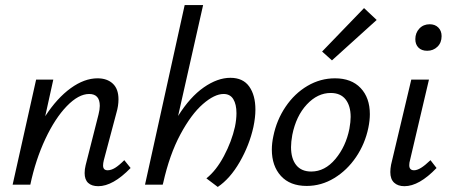

<svg xmlns="http://www.w3.org/2000/svg" viewBox="-20 -731 1778 760"><path d="M497 -66Q427 6 369 6Q343 6 329 -7Q315 -20 315 -46Q315 -61 319 -77L370 -278Q375 -298 375 -312Q375 -359 333 -359Q291 -359 244.5 -311Q198 -263 159.5 -181Q121 -99 100 0H30L123 -416H191L159 -271Q206 -343 260 -382Q314 -421 366 -421Q404 -421 426.5 -400Q449 -379 449 -338Q449 -312 441 -285L391 -97Q388 -85 388 -76Q388 -57 406 -57Q420 -57 435.5 -66.5Q451 -76 472 -97Z M991 -297Q991 -266 983 -228Q967 -156 929 -90Q891 -24 842 9L797 -25Q836 -56 866.5 -113.5Q897 -171 910 -229Q916 -258 916 -283Q916 -318 903.5 -338.5Q891 -359 865 -359Q829 -359 783 -319Q737 -279 694 -199Q651 -119 626 -7L624 0H554L711 -711H784L685 -272Q732 -347 786.5 -385Q841 -423 892 -423Q942 -423 966.5 -388.5Q991 -354 991 -297Z M1056 -139Q1056 -164 1062 -192Q1075 -256 1110.5 -308.5Q1146 -361 1197 -391Q1248 -421 1306 -421Q1371 -421 1407.5 -382.5Q1444 -344 1444 -279Q1444 -254 1438 -225Q1425 -162 1389.5 -109.5Q1354 -57 1303 -26Q1252 5 1194 5Q1128 5 1092 -34.5Q1056 -74 1056 -139ZM1363 -221Q1368 -249 1368 -268Q1368 -312 1348 -337.5Q1328 -363 1289 -363Q1237 -363 1194.5 -317.5Q1152 -272 1137 -197Q1132 -169 1132 -149Q1132 -103 1152.5 -77.5Q1173 -52 1212 -52Q1266 -52 1307.5 -101.5Q1349 -151 1363 -221ZM1255 -527 1421 -699 1471 -652 1294 -492Z M1525 -50Q1525 -63 1528 -79L1608 -416H1678L1603 -97Q1600 -87 1600 -77Q1600 -57 1619 -57Q1631 -57 1646.5 -66.5Q1662 -76 1684 -97L1708 -66Q1639 6 1581 6Q1555 6 1540 -8Q1525 -22 1525 -50ZM1624 -576Q1624 -601 1640 -618Q1656 -635 1681 -635Q1702 -635 1715 -622Q1728 -609 1728 -588Q1728 -562 1711.5 -546Q1695 -530 1671 -530Q1649 -530 1636.5 -542.5Q1624 -555 1624 -576Z"/></svg>

Font: Ysabeau Medium
Style: Italic
Weight: 500
Italic angle: -12°
Designer: Christian Thalmann (Catharsis Fonts)
Version: Version 0.003